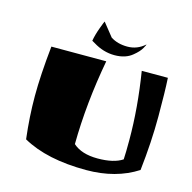

<svg xmlns="http://www.w3.org/2000/svg" viewBox="-103 -783 908 909"><g transform="rotate(15 350.5 -329.0)"><path d="M658 -500Q662 -435 662 -310.5Q662 -186 646 -45Q542 22 397 22Q204 22 85 -45Q72 -153 72 -254.5Q72 -356 87 -500H356Q316 -283 314 -83Q356 -45 435 -45Q514 -45 556 -73Q558 -106 558 -168Q558 -326 530 -500ZM352 -615Q386 -593 434 -593Q482 -593 519 -626Q521 -626 510 -606.5Q499 -587 473 -566Q440 -538 385.5 -538Q331 -538 281 -569L267 -577Q272 -607 285.5 -643.5Q299 -680 300 -680Z"/></g></svg>

Font: Ruslan Display
Style: Regular
Weight: 400
Version: Version 1.000